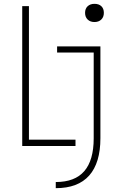

<svg xmlns="http://www.w3.org/2000/svg" viewBox="-20 -762 640 1002"><path d="M96 0V-730H131V-33H374V0ZM271 188Q371 188 420 131Q469 74 469 -40V-488H278V-520H504V-41Q504 88 445.5 154Q387 220 271 220ZM473 -647Q451 -647 437.5 -660Q424 -673 424 -695Q424 -717 437.5 -729.5Q451 -742 473 -742Q496 -742 509 -729.5Q522 -717 522 -695Q522 -673 508.5 -660Q495 -647 473 -647Z"/></svg>

Font: M PLUS Code Latin Expanded ExtraLight
Style: Regular
Weight: 250
Width: 7
Designer: Coji Morishita
Foundry: UNDERFOREST DESIGN
Version: Version 1.002; ttfautohint (v1.8.3)